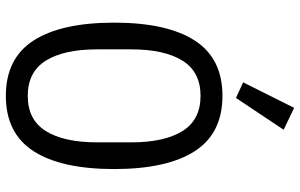

<svg xmlns="http://www.w3.org/2000/svg" viewBox="-200 -788 1001 640"><g transform="rotate(90 300.0 -468.5)"><path d="M56 -349Q56 -525 115.5 -617.5Q175 -710 300 -710Q425 -710 484.5 -617.5Q544 -525 544 -349Q544 -173 484.5 -80.5Q425 12 300 12Q175 12 115.5 -80.5Q56 -173 56 -349ZM455 -292V-406Q455 -516 417.5 -576.5Q380 -637 300 -637Q220 -637 182.5 -576.5Q145 -516 145 -406V-292Q145 -182 182.5 -121.5Q220 -61 300 -61Q380 -61 417.5 -121.5Q455 -182 455 -292ZM307 -755 255 -779 340 -949 413 -914Z"/></g></svg>

Font: iA Writer Quattro V
Style: Regular
Weight: 400
Designer: Mike Abbink, Paul van der Laan, Pieter van Rosmalen, Oliver Reichenstein
Foundry: Information Architects Inc.
Version: Version 2.000